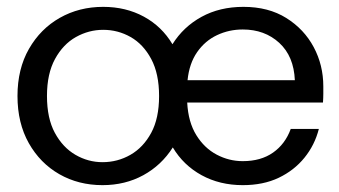

<svg xmlns="http://www.w3.org/2000/svg" viewBox="-20 -528 988 560"><path d="M279 12Q209 12 153 -20Q97 -52 64 -110.5Q31 -169 31 -248Q31 -327 64.5 -385.5Q98 -444 154.5 -476Q211 -508 281 -508Q347 -508 399.5 -479.5Q452 -451 483 -399Q515 -450 568 -479Q621 -508 690 -508Q763 -508 815 -475.5Q867 -443 895 -390.5Q923 -338 923 -276Q923 -266 923 -254.5Q923 -243 922 -229H526Q529 -172 552.5 -134Q576 -96 612 -77Q648 -58 688 -58Q741 -58 776.5 -83Q812 -108 828 -152H910Q898 -105 868 -68Q838 -31 793 -9.5Q748 12 688 12Q621 12 568 -17Q515 -46 484 -98Q451 -46 398 -17Q345 12 279 12ZM279 -55Q323 -55 360.5 -76.5Q398 -98 421 -140.5Q444 -183 444 -248Q444 -313 421 -356Q398 -399 361 -420Q324 -441 281 -441Q239 -441 201.5 -420Q164 -399 140.5 -356Q117 -313 117 -248Q117 -183 140 -140.5Q163 -98 200 -76.5Q237 -55 279 -55ZM527 -294H840Q837 -364 794.5 -403Q752 -442 688 -442Q648 -442 613 -425.5Q578 -409 555 -376Q532 -343 527 -294Z"/></svg>

Font: DM Sans 36pt
Style: Regular
Weight: 400
Designer: Colophon Foundry, Jonny Pinhorn
Foundry: Colophon Foundry
Version: Version 4.004;gftools[0.9.30]